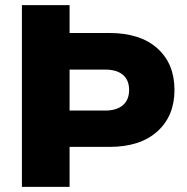

<svg xmlns="http://www.w3.org/2000/svg" viewBox="-20 -725 726 745"><path d="M65 0V-705H250V-597H404Q524 -597 590.5 -537.5Q657 -478 657 -376Q657 -275 590.5 -215Q524 -155 404 -155H250V0ZM250 -296H388Q433 -296 457 -317Q481 -338 481 -376Q481 -414 457 -434.5Q433 -455 388 -455H250Z"/></svg>

Font: Mulish ExtraLight Black
Style: Regular
Weight: 900
Version: Version 3.603